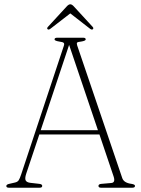

<svg xmlns="http://www.w3.org/2000/svg" viewBox="-20 -876 658 896"><path d="M177 -8.5Q177 0 165 0H21.5Q9.5 0 9.5 -8Q9.5 -15 23 -18L49 -24Q61.5 -26.5 67 -34.5Q72.5 -42.5 79.5 -64L277.5 -661Q281.5 -672 277.2 -676Q273 -680 257 -682Q234.5 -685.5 234.5 -692Q234.5 -700 247 -700H368Q380 -700 380 -692Q380 -685.5 358.5 -682Q343.5 -680.5 340.2 -677.5Q337 -674.5 340 -664.5L550.5 -45Q558 -22.5 593.5 -18Q610 -15.5 610 -8.5Q610 0 597.5 0H451.5Q439.5 0 439.5 -8.5Q439.5 -17 453.5 -18L499 -22Q520 -23.5 510 -53L444 -248.5H163.5L102 -64.5Q95.5 -44 99.5 -34.8Q103.5 -25.5 120 -23L163.5 -18Q177 -16.5 177 -8.5ZM170 -268.5H437L302.5 -666.5ZM412.5 -739Q408 -736 400 -742L308 -813.5L215.5 -742Q207.5 -736 203 -739Q197 -743 203.5 -750.5L290 -844.5Q300 -856 308 -856Q316 -856 326 -844.5L412.5 -750.5Q418.5 -743.5 412.5 -739Z"/></svg>

Font: Fraunces 72pt Soft Thin
Style: Regular
Weight: 100
Version: Version 1.000;[b76b70a41]